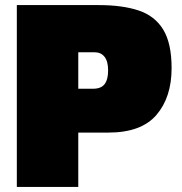

<svg xmlns="http://www.w3.org/2000/svg" viewBox="-20 -733 713 753"><path d="M46 0V-713H368Q460.5 -713 524 -691.8Q587.5 -670.5 620.2 -616.8Q653 -563 653 -466Q653 -351.5 593.5 -282.2Q534 -213 405 -213H287V0ZM351 -528H287V-385H345Q376.5 -385 390.2 -403Q404 -421 404 -457Q404 -492.5 390 -510.2Q376 -528 351 -528Z"/></svg>

Font: Commissioner Black
Style: Regular
Weight: 900
Designer: Kostas Bartsokas
Foundry: Kostas Bartsokas
Version: Version 1.000; ttfautohint (v1.8.3)